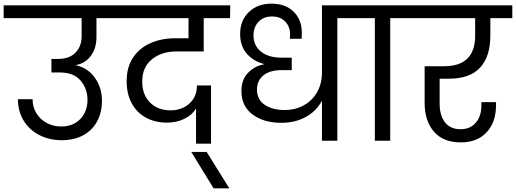

<svg xmlns="http://www.w3.org/2000/svg" viewBox="-47 -769 2819 1049"><path d="M480 -566Q480 -505 449 -463.5Q418 -422 369 -414V-412Q433 -398 471.5 -344Q510 -290 510 -218Q510 -155 484 -106.5Q458 -58 408.5 -30.5Q359 -3 291 -3Q222 -3 167 -31.5Q112 -60 81.5 -111Q51 -162 51 -227H131Q131 -185 151.5 -151Q172 -117 207.5 -97.5Q243 -78 287 -78Q352 -78 391.5 -118.5Q431 -159 431 -224Q431 -284 393.5 -328.5Q356 -373 280 -373H234V-447H270Q332 -447 365.5 -481.5Q399 -516 399 -571V-670H-27V-740H602V-670H480Z M918 -488Q836 -488 783 -445Q730 -402 730 -323Q730 -252 772.5 -209Q815 -166 887 -166Q922 -166 954.5 -181Q987 -196 1008 -226.5Q1029 -257 1029 -302H1106V16H1024V-176Q1003 -141 960.5 -120Q918 -99 865 -99Q801 -99 751 -126Q701 -153 673 -204Q645 -255 645 -326Q645 -402 680 -454.5Q715 -507 775.5 -533.5Q836 -560 911 -560H983V-670H548V-740H1211L1210 -670H1066V-488Z M1120 260 998 61H1082L1206 260Z M1926 -670H1796V0H1712V-219Q1682 -162 1624 -130Q1566 -98 1489 -98Q1394 -98 1333 -143.5Q1272 -189 1272 -272Q1272 -334 1308.5 -371.5Q1345 -409 1394 -417V-420Q1340 -433 1302.5 -474.5Q1265 -516 1265 -584Q1265 -657 1312.5 -703Q1360 -749 1436 -749Q1513 -749 1557.5 -705Q1602 -661 1602 -590Q1602 -568 1601 -557H1537L1538 -581Q1538 -623 1511.5 -651Q1485 -679 1439 -679Q1392 -679 1365 -649.5Q1338 -620 1338 -576Q1338 -519 1379.5 -486.5Q1421 -454 1490 -454H1547V-386H1493Q1427 -386 1392 -357Q1357 -328 1357 -280Q1357 -225 1399 -196.5Q1441 -168 1508 -168Q1566 -168 1612.5 -193.5Q1659 -219 1685.5 -265.5Q1712 -312 1712 -372V-740H1926Z M2001 0V-670H1869V-740H2216V-670H2085V0Z M2355 -339V-202Q2355 -139 2384 -101Q2413 -63 2469 -63Q2522 -63 2552.5 -98.5Q2583 -134 2583 -192V-211H2663V-194Q2663 -101 2611.5 -46Q2560 9 2471 9Q2374 9 2323.5 -50Q2273 -109 2273 -207V-407H2378Q2549 -407 2549 -574V-670H2163V-740H2752V-670H2632V-574Q2632 -460 2576 -399.5Q2520 -339 2406 -339Z"/></svg>

Font: Fz Poppins
Style: Regular
Weight: 400
Designer: Ninad Kale (Devanagari), Jonny Pinhorn (Latin)
Foundry: Indian Type Foundry
Version: Vit hóa bi Vntype.Com & FontZin.Com